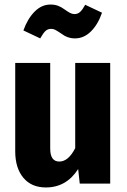

<svg xmlns="http://www.w3.org/2000/svg" viewBox="-20 -808 557 845"><path d="M465 0H331L324 -64Q272 17 182 17Q118 17 82.5 -26Q47 -69 47 -142V-531H201V-154Q201 -97 241 -97Q281 -97 311 -156V-531H465ZM250 -660Q232 -672 223.5 -676.5Q215 -681 205 -681Q190 -681 180 -671.5Q170 -662 157 -639L83 -674Q101 -725 132 -756.5Q163 -788 202 -788Q221 -788 235.5 -782.5Q250 -777 265 -766Q279 -756 288.5 -751Q298 -746 308 -746Q322 -746 332.5 -755.5Q343 -765 355 -787L429 -752Q411 -700 380 -669.5Q349 -639 310 -639Q277 -639 250 -660Z"/></svg>

Font: Fira Sans Condensed
Style: Bold
Weight: 700
Width: 3
Designer: bBox Type GmbH & Carrois Corporate GbR & Edenspiekermann AG
Foundry: bBox Type GmbH & Carrois Corporate GbR & Edenspiekermann AG
Version: Version 4.301